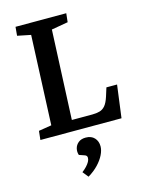

<svg xmlns="http://www.w3.org/2000/svg" viewBox="-143 -789 893 1166"><g transform="rotate(-15 303.5 -206.0)"><path d="M46 -56 127 -69 151 -631 67 -648 72 -703H391L385 -648L281 -630L256 -68H385Q410 -68 430.5 -73.5Q451 -79 466 -96.5Q481 -114 493 -151L510 -205H577L550 0H40ZM265 291 236 255Q253 242 265 229Q277 216 284 203.5Q291 191 291 179Q291 172 287.5 167Q284 162 274 159L242 148Q235 128 240 107Q245 86 262.5 71.5Q280 57 309 57Q344 57 363.5 78Q383 99 383 131Q383 156 369 184.5Q355 213 329 240.5Q303 268 265 291Z"/></g></svg>

Font: Literata 18pt SemiBold
Style: Italic
Weight: 600
Italic angle: -2°
Designer: Latin by Veronika Burian and Jose Scaglione. Greek by Irene Vlachou. Cyrillic by Vera Evstafieva
Foundry: TypeTogether
Version: Version 3.103;gftools[0.9.29]